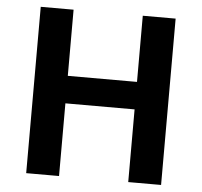

<svg xmlns="http://www.w3.org/2000/svg" viewBox="-51 -767 864 821"><g transform="rotate(5 380.5 -357.0)"><path d="M670 0H529V-312H232V0H91V-714H232V-430H529V-714H670Z"/></g></svg>

Font: Noto Sans UI
Style: Bold
Weight: 700
Designer: Monotype Design Team
Foundry: Monotype Imaging Inc.
Version: Version 1.901